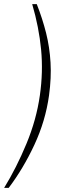

<svg xmlns="http://www.w3.org/2000/svg" viewBox="-44 -798 332 924"><path d="M-24 106Q35.5 9 83.5 -106.8Q131.5 -222.5 148 -340Q164 -452 153.8 -559.5Q143.5 -667 111 -778H133Q160.5 -708 177.8 -639.2Q195 -570.5 199.2 -497Q203.5 -423.5 192 -339Q175 -216 121.5 -101.2Q68 13.5 -2 106Z"/></svg>

Font: Public Sans Thin Thin
Style: Italic
Weight: 250
Italic angle: -8°
Version: Version 2.001